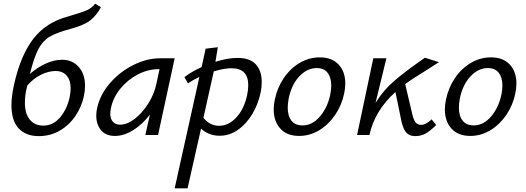

<svg xmlns="http://www.w3.org/2000/svg" viewBox="-20 -732 2853 1041"><path d="M142 -331Q183 -367 228.5 -387.5Q274 -408 317 -408Q372 -408 406.5 -369.5Q441 -331 441 -266Q441 -240 435 -211Q423 -155 390 -105Q357 -55 305.5 -24.5Q254 6 190 6Q120 6 81 -36Q42 -78 42 -162Q42 -208 56 -273Q92 -433 161 -522Q230 -611 347 -642Q353 -644 359.5 -646Q366 -648 373 -650Q428 -666 453 -677.5Q478 -689 496 -712L527 -693Q505 -650 470.5 -622.5Q436 -595 361 -575Q287 -555 250 -533.5Q213 -512 189 -467.5Q165 -423 142 -331ZM128 -268 123 -247Q115 -211 115 -175Q115 -116 141.5 -83.5Q168 -51 215 -51Q269 -51 307 -97Q345 -143 358 -207Q363 -235 363 -253Q363 -297 341.5 -322Q320 -347 281 -347Q243 -347 201.5 -326.5Q160 -306 128 -268Z M927 -416 837 0H768L793 -111Q753 -58 702.5 -26.5Q652 5 603 5Q554 5 528 -26Q502 -57 502 -105Q502 -126 506 -143Q521 -216 574 -278.5Q627 -341 701 -378.5Q775 -416 848 -416ZM828 -278 845 -357H839Q782 -357 726.5 -328Q671 -299 631.5 -250Q592 -201 581 -143Q578 -128 578 -116Q578 -87 592.5 -71.5Q607 -56 631 -56Q670 -56 711.5 -88.5Q753 -121 785 -172.5Q817 -224 828 -278Z M1399 -288Q1399 -258 1394 -235Q1381 -169 1348.5 -114.5Q1316 -60 1270 -28Q1224 4 1171 4Q1140 4 1114 -6.5Q1088 -17 1070 -35L997 289H927L1061 -315Q1029 -300 999 -280L980 -314Q1023 -346 1073 -368L1095 -468L1161 -476L1148 -397Q1214 -418 1268 -418Q1335 -418 1367 -383Q1399 -348 1399 -288ZM1326 -270Q1326 -362 1235 -362Q1196 -362 1139 -345L1083 -93Q1118 -50 1168 -50Q1220 -50 1262 -96Q1304 -142 1320 -217Q1326 -246 1326 -270Z M1464 -139Q1464 -164 1470 -192Q1483 -256 1518.5 -308.5Q1554 -361 1605 -391Q1656 -421 1714 -421Q1779 -421 1815.5 -382.5Q1852 -344 1852 -279Q1852 -254 1846 -225Q1833 -162 1797.5 -109.5Q1762 -57 1711 -26Q1660 5 1602 5Q1536 5 1500 -34.5Q1464 -74 1464 -139ZM1771 -221Q1776 -249 1776 -268Q1776 -312 1756 -337.5Q1736 -363 1697 -363Q1645 -363 1602.5 -317.5Q1560 -272 1545 -197Q1540 -169 1540 -149Q1540 -103 1560.5 -77.5Q1581 -52 1620 -52Q1674 -52 1715.5 -101.5Q1757 -151 1771 -221Z M2320 -85 2345 -54Q2314 -23 2288.5 -8.5Q2263 6 2231 6Q2198 6 2180 -16.5Q2162 -39 2152 -97L2124 -233Q2012 -133 1983 0H1916L2004 -416H2075L2016 -174Q2058 -242 2116 -292Q2174 -342 2261 -403L2284 -419L2360 -395L2293 -352Q2214 -304 2177 -276L2215 -114Q2223 -80 2234 -67.5Q2245 -55 2263 -55Q2277 -55 2292 -63.5Q2307 -72 2320 -85Z M2392 -139Q2392 -164 2398 -192Q2411 -256 2446.5 -308.5Q2482 -361 2533 -391Q2584 -421 2642 -421Q2707 -421 2743.5 -382.5Q2780 -344 2780 -279Q2780 -254 2774 -225Q2761 -162 2725.5 -109.5Q2690 -57 2639 -26Q2588 5 2530 5Q2464 5 2428 -34.5Q2392 -74 2392 -139ZM2699 -221Q2704 -249 2704 -268Q2704 -312 2684 -337.5Q2664 -363 2625 -363Q2573 -363 2530.5 -317.5Q2488 -272 2473 -197Q2468 -169 2468 -149Q2468 -103 2488.5 -77.5Q2509 -52 2548 -52Q2602 -52 2643.5 -101.5Q2685 -151 2699 -221Z"/></svg>

Font: Ysabeau Medium
Style: Italic
Weight: 500
Italic angle: -12°
Designer: Christian Thalmann (Catharsis Fonts)
Version: Version 0.003